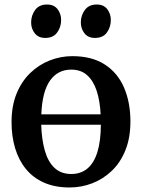

<svg xmlns="http://www.w3.org/2000/svg" viewBox="-20 -817 628 848"><path d="M287.5 11Q223 11 174.8 -10.2Q126.5 -31.5 94.8 -70.2Q63 -109 47 -161.8Q31 -214.5 31 -277.5Q31 -349 53.2 -403.5Q75.5 -458 113.8 -494.8Q152 -531.5 200 -550.2Q248 -569 299.5 -569Q386 -569 443 -532Q500 -495 528 -429.8Q556 -364.5 556 -280.5Q556 -208.5 534 -153.8Q512 -99 473.8 -62.5Q435.5 -26 387.5 -7.5Q339.5 11 287.5 11ZM295 -48.5Q336.5 -48.5 365.5 -72.2Q394.5 -96 409.8 -144.2Q425 -192.5 425.5 -266H162Q164 -201 178 -151.8Q192 -102.5 220.8 -75.5Q249.5 -48.5 295 -48.5ZM162.5 -312H424.5Q421.5 -371.5 407 -415.8Q392.5 -460 365 -484.8Q337.5 -509.5 294.5 -509.5Q235 -509.5 200.8 -461Q166.5 -412.5 162.5 -312ZM179.5 -649.5Q149.5 -649.5 133.5 -670Q117.5 -690.5 117.5 -717.5Q117.5 -749 135.2 -773Q153 -797 187 -797H188Q218.5 -797 234.2 -776.5Q250 -756 250 -728.5Q250 -697.5 232.5 -673.5Q215 -649.5 180.5 -649.5ZM399 -649.5Q369 -649.5 353 -670Q337 -690.5 337 -717.5Q337 -749 354.8 -773Q372.5 -797 407 -797H408Q438 -797 453.8 -776.5Q469.5 -756 469.5 -728.5Q469.5 -697.5 452.2 -673.5Q435 -649.5 400 -649.5Z"/></svg>

Font: Merriweather 20pt SemiBold
Style: Regular
Weight: 600
Version: Version 2.100